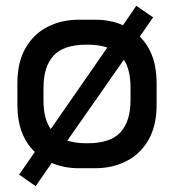

<svg xmlns="http://www.w3.org/2000/svg" viewBox="-20 -564 600 662"><path d="M520 -278V-202Q520 -130 491.5 -81Q463 -32 415 -8Q367 16 309 16H251Q202 16 158 -2L103 78L46 38L100 -40Q40 -98 40 -202V-278Q40 -350 68.5 -399Q97 -448 145 -472Q193 -496 251 -496H309Q362 -496 404 -477L450 -544L508 -504L462 -438Q520 -380 520 -278ZM155 -119 350 -400Q323 -410 280 -410Q199 -410 164.5 -372Q130 -334 130 -262V-218Q130 -154 155 -119ZM430 -262Q430 -324 407 -358L212 -79Q241 -70 280 -70Q361 -70 395.5 -108Q430 -146 430 -218Z"/></svg>

Font: Violet Sans
Style: Regular
Weight: 400
Designer: Calvin Waterman
Foundry: Violet Office
Version: Version 1.013